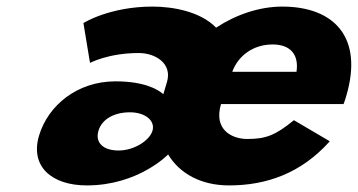

<svg xmlns="http://www.w3.org/2000/svg" viewBox="-20 -548 1087 583"><path d="M253.3 -357C253.3 -357 309.2 -387 401.2 -387C452.2 -387 503.7 -355 487 -299L476 -262C457.8 -278 415.6 -301 330.6 -301C214.6 -301 125.9 -228 98.5 -136C70.8 -43 136.5 15 243.5 15C400.5 15 490.5 -79 490.5 -79C525.3 -21 590.5 15 675.5 15C789.5 15 894.6 -22 981.4 -119L872.5 -183C815.8 -137 787.5 -126 730.5 -126C685.5 -126 627.6 -153 651.1 -232H1023.1C1025.9 -238 1029.1 -249 1031.2 -256C1084.8 -436 993.2 -528 837.2 -528C768.2 -528 697.1 -504 636.2 -464C588.8 -513 505.2 -528 443.2 -528C312.2 -528 233.3 -478 233.3 -478ZM685.3 -330C702.3 -377 747 -413 808 -413C860 -413 888.3 -384 880.3 -330ZM279 -151C289.7 -187 327.6 -207 374.6 -207C421.6 -207 451.9 -181 443 -151C434 -121 387.1 -91 340.1 -91C293.1 -91 268.2 -115 279 -151Z"/></svg>

Font: Hussar
Style: BdOblThree
Weight: 700
Foundry: Cannot Into Space Fonts
Version: Version 2.00